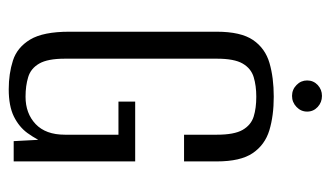

<svg xmlns="http://www.w3.org/2000/svg" viewBox="-180 -570 761 442"><g transform="rotate(90 201.0 -349.5)"><path d="M186 11.4Q150 11.4 119.8 1.7Q89.6 -8 71.5 -38Q53.5 -68 53.5 -128.2V-467.3Q53.5 -523 72.6 -551Q91.8 -579.1 125.6 -588.9Q159.4 -598.7 203.1 -598.7Q246.9 -598.7 280.4 -588.6Q313.9 -578.4 333 -550.3Q352.1 -522.3 352.1 -467.3V-392.2H290.6V-468Q290.6 -507.8 279.5 -527.1Q268.3 -546.4 248.8 -552.5Q229.4 -558.5 203.1 -558.5Q177.9 -558.5 158 -552.5Q138 -546.4 126.8 -527.1Q115.6 -507.8 115.6 -468V-117.8Q115.6 -78.3 126.8 -58.9Q138 -39.4 158 -33.4Q177.9 -27.3 203.1 -27.3Q241.6 -27.3 266.1 -50.5Q290.6 -73.8 290.6 -117.8V-241.2H214.4V-279.7H352.1V0H305.4L302.4 -56.5Q298.8 -50.1 294.6 -43.3Q290.3 -36.6 286.7 -31.6Q272.6 -12.3 248.6 -0.4Q224.5 11.4 186 11.4ZM201.3 -640.8Q186.7 -640.8 176.2 -651.1Q165.7 -661.3 165.7 -675.5Q165.7 -690 176.2 -699.9Q186.7 -709.7 201.3 -709.7Q216 -709.7 226.7 -699.9Q237.4 -690 237.4 -675.6Q237.4 -661.3 226.7 -651.1Q216 -640.8 201.3 -640.8Z"/></g></svg>

Font: Alumni Sans Thin
Style: Regular
Weight: 100
Designer: Robert E. Leuschke
Foundry: Robert E. Leuschke
Version: Version 1.018